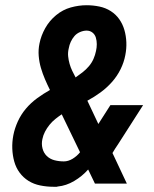

<svg xmlns="http://www.w3.org/2000/svg" viewBox="-20 -702 590 734"><path d="M184 12Q159 12 134 7Q109 2 89 -10.5Q69 -23 55 -42Q41 -61 34.5 -84.5Q28 -108 27 -133.5Q26 -159 31 -185Q36 -211 48 -237.5Q60 -264 79 -286.5Q98 -309 122 -326.5Q146 -344 171 -358Q161 -378 152 -399Q143 -420 136.5 -442Q130 -464 128 -488Q126 -512 131 -536Q137 -566 153 -594.5Q169 -623 194.5 -644Q220 -665 250.5 -673.5Q281 -682 311 -682Q336 -682 360 -677Q384 -672 403.5 -659.5Q423 -647 436 -628.5Q449 -610 455.5 -587.5Q462 -565 463 -540.5Q464 -516 459 -491Q454 -464 441 -437.5Q428 -411 408 -388.5Q388 -366 364 -348.5Q340 -331 314 -317L356 -228L402 -300H527L431 -150Q425 -142 420 -133.5Q415 -125 410 -117L465 0H343L317 -54Q294 -28 263.5 -10Q233 8 201 11L197 12ZM269 -406Q282 -415 295.5 -425.5Q309 -436 320 -449Q331 -462 337.5 -477Q344 -492 347 -507Q350 -520 350 -533Q350 -546 346.5 -558Q343 -570 333.5 -577.5Q324 -585 311 -585Q299 -585 286 -579.5Q273 -574 264.5 -564Q256 -554 250.5 -542Q245 -530 243 -518Q239 -502 240.5 -487Q242 -472 246 -458Q250 -444 256 -431.5Q262 -419 269 -406ZM224 -85Q241 -85 257.5 -95Q274 -105 286 -120L216 -265Q204 -257 191.5 -247Q179 -237 169 -224.5Q159 -212 152 -198.5Q145 -185 142 -170Q138 -152 142.5 -134.5Q147 -117 159 -105.5Q171 -94 188 -89.5Q205 -85 224 -85Z"/></svg>

Font: Lode Term
Style: Bold Italic
Weight: 700
Italic angle: -11°
Monospace: yes
Designer: Belleve Invis
Foundry: Belleve Invis
Version: Version 29.2.0